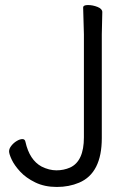

<svg xmlns="http://www.w3.org/2000/svg" viewBox="-20 -725 532 762"><path d="M386 -677 384 -588V-177Q384 -38 294 0Q254 17 205.5 17Q157 17 120 -1Q83 -19 60 -44Q37 -69 26.5 -91.5Q16 -114 16 -124.5Q16 -135 25 -146.5Q34 -158 46.5 -165.5Q59 -173 69 -173Q79 -173 81 -162Q97 -90 145 -64Q175 -49 204 -49Q233 -49 258 -60Q313 -85 313 -180V-589L310 -695Q310 -705 329 -705Q348 -705 367 -697.5Q386 -690 386 -677Z"/></svg>

Font: LXGW Bright GB
Style: Regular
Weight: 400
Designer: Christian Thalmann (Catharsis Fonts)
Foundry: LXGW / Christian Thalmann (Catharsis Fonts) / Fontworks Inc.
Version: Version 5.510